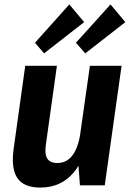

<svg xmlns="http://www.w3.org/2000/svg" viewBox="-20 -837 592 867"><path d="M187 -183Q181 -141 193.5 -121Q206 -101 239 -101Q282 -101 308 -136.5Q334 -172 344 -241L397 -310L390 -261Q371 -128 313.5 -59Q256 10 162 10Q87 10 58 -33.5Q29 -77 42 -168L94 -540H237ZM453 0H341L330 -146L386 -540H529ZM360 -737 179 -596 138 -644 293 -817ZM546 -737 365 -596 323 -644 479 -817Z"/></svg>

Font: Pathway Extreme Condensed
Style: Bold Italic
Weight: 700
Width: 3
Italic angle: -8°
Version: Version 1.001;gftools[0.9.26]